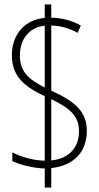

<svg xmlns="http://www.w3.org/2000/svg" viewBox="-20 -780 441 858"><path d="M180 -27V58H209V-29C313 -40 368 -104 368 -195C368 -280 317 -326 209 -375V-666C253 -665 291 -653 327 -633L341 -666C302 -688 258 -700 209 -701V-760H180V-700C94 -693 33 -629 33 -533C33 -440 87 -394 180 -350V-62C131 -62 71 -80 35 -99V-60C69 -44 125 -29 180 -27ZM180 -665V-389C109 -425 69 -458 69 -532C69 -611 116 -659 180 -665ZM209 -63V-337C295 -295 333 -261 333 -193C333 -116 283 -70 209 -63Z"/></svg>

Font: Noto Sans Telugu ExtraCondensed ExtraLight
Style: Regular
Weight: 200
Width: 2
Designer: Jelle Bosma - Monotype Design Team
Foundry: Monotype Imaging Inc.
Version: Version 2.005